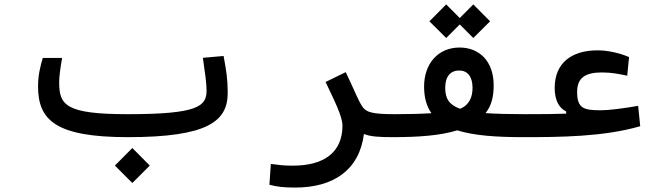

<svg xmlns="http://www.w3.org/2000/svg" viewBox="-20 -615 2970 865"><path d="M556.2 2.9C917.5 2.9 1005.9 -69.3 1005.9 -196.8C1005.9 -257.8 999.5 -297.4 987.3 -362.8L894 -354.5C903.8 -285.2 910.6 -241.2 910.6 -207.5C910.6 -136.7 873.5 -100.6 556.2 -100.6C273.9 -100.6 246.6 -142.1 246.6 -244.6C246.6 -272 252.4 -312 259.8 -354H172.9C162.6 -320.8 151.4 -276.9 151.4 -226.6C151.4 -75.7 227.1 2.9 556.2 2.9ZM576.2 209.5 654.8 130.9 576.2 51.8 497.6 130.9Z M1619.6 -11.2C1649.9 0.5 1686.5 2.9 1752 2.9C1775.4 2.9 1794.4 -10.3 1794.4 -56.2C1794.4 -90.8 1782.7 -100.6 1757.8 -100.6C1655.3 -100.6 1629.4 -109.9 1612.8 -134.3C1592.3 -164.6 1575.7 -211.4 1537.6 -290L1446.8 -245.6C1484.9 -165 1522.9 -90.8 1522.9 -49.3C1522.9 71.8 1439.5 131.3 1299.8 131.3C1255.9 131.3 1237.3 128.4 1200.2 123.5L1193.8 217.3C1229.5 226.6 1257.3 230 1309.6 230C1482.4 230 1598.6 151.4 1619.6 -11.2Z M1750 2.9C1862.8 2.9 1962.9 -3.9 2040 -27.8C2114.3 -4.4 2214.4 2.9 2336.4 2.9C2375 2.9 2397.5 -10.7 2397.5 -51.8C2397.5 -87.9 2381.3 -100.6 2344.7 -100.6C2272.9 -100.6 2214.4 -102.1 2167.5 -105.5C2193.4 -137.7 2204.1 -177.2 2204.1 -231C2204.1 -339.8 2138.7 -400.9 2050.8 -400.9C1953.1 -400.9 1890.6 -327.6 1890.6 -225.1C1890.6 -175.3 1901.9 -135.7 1923.8 -105C1878.9 -102.1 1824.2 -100.6 1757.8 -100.6ZM2112.3 -443.8 2188 -519 2112.3 -595.2 2051.3 -533.7 1990.2 -595.2 1914.6 -519 1990.2 -443.8 2051.3 -504.9ZM2052.7 -125C2002 -143.1 1985.8 -172.4 1985.8 -219.7C1985.8 -271.5 2010.3 -297.4 2048.8 -297.4C2085.9 -297.4 2108.9 -270.5 2108.9 -219.2C2108.9 -178.7 2094.7 -141.6 2052.7 -125Z M2335.4 2.9C2503.4 2.9 2699.7 1.5 2864.3 -46.4L2855 -138.2C2784.7 -126 2722.7 -118.2 2687 -118.2C2608.4 -118.2 2580.1 -127.4 2580.1 -201.2C2580.1 -265.1 2617.7 -288.6 2691.9 -288.6C2734.9 -288.6 2770 -281.7 2805.7 -273.9L2814 -357.9C2772 -376 2718.8 -388.2 2672.4 -388.2C2554.2 -388.2 2479 -330.6 2479 -218.8C2479 -159.7 2501 -127 2530.8 -112.8V-103C2480 -101.1 2434.1 -100.6 2343.8 -100.6Z"/></svg>

Font: Cascadia Code PL
Style: Regular
Weight: 400
Monospace: yes
Designer: Aaron Bell
Foundry: Saja Typeworks
Version: Version 2404.023